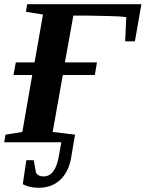

<svg xmlns="http://www.w3.org/2000/svg" viewBox="-21 -675 691 911"><path d="M229 -49 335 -36 316 76Q304 142 264 179Q224 216 162 216Q119 216 87 199L104 85H139L150 145Q162 163 186 162Q241 162 258 67L270 0H-1L5 -36L85 -49L132 -319H43L54 -379H143L183 -606L102 -619L108 -655H650L619 -479H573L578 -594Q549 -598 492 -599Q410 -601 394 -601H327L287 -379H439L429 -319H277Z"/></svg>

Font: Libra Serif Modern
Style: Bold Italic
Weight: 700
Italic angle: -12°
Designer: Stefan Peev, Context Ltd
Foundry: Stefan Peev, Context Ltd
Version: Version 1.000